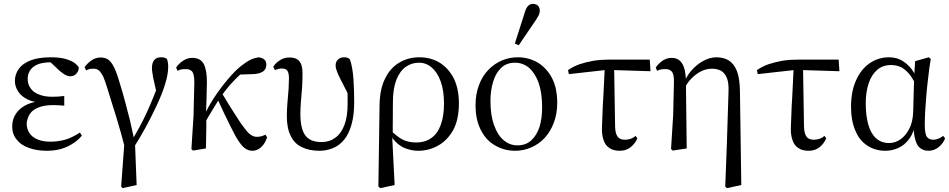

<svg xmlns="http://www.w3.org/2000/svg" viewBox="-20 -767 4903 992"><path d="M222 12Q258 12 290 4Q322 -4 351 -22Q380 -39 403 -66L393 -82Q348 -53 312 -44Q276 -35 240 -35Q200 -35 173 -47Q145 -59 132 -80Q118 -101 118 -128Q118 -143 125 -160Q131 -177 146 -192Q161 -206 188 -215Q215 -224 256 -224Q274 -224 286 -223Q298 -222 312 -221V-271Q295 -269 280 -268Q265 -267 250 -267Q209 -267 181 -279Q152 -290 138 -311Q123 -331 123 -360Q123 -387 138 -407Q152 -426 179 -436Q205 -445 243 -445Q257 -445 271 -445Q284 -444 300 -440L280 -457L234 -452L288 -401Q300 -391 309 -385Q318 -379 327 -376Q335 -373 344 -373Q363 -373 375 -387Q387 -400 387 -419Q377 -435 357 -447Q337 -458 309 -465Q280 -471 242 -471Q179 -471 138 -455Q97 -439 77 -411Q57 -383 57 -349Q57 -320 74 -294Q91 -268 125 -252Q159 -236 209 -236L210 -245Q160 -245 122 -228Q84 -211 64 -182Q43 -153 43 -113Q43 -74 66 -46Q88 -17 129 -3Q169 12 222 12Z M606 197 614 205 686 189 677 -39 676 -34Q664 -91 652 -143Q639 -194 626 -243Q613 -292 598 -340Q583 -392 569 -420Q555 -448 539 -459Q523 -470 500 -470Q476 -470 454 -456Q432 -441 417 -420L425 -403Q436 -409 446 -411Q456 -412 465 -412Q481 -412 492 -402Q503 -392 513 -372Q522 -351 532 -319Q557 -239 582 -158Q607 -77 628 7L627 -89ZM668 0Q700 -50 732 -108Q763 -165 790 -223Q817 -280 833 -332Q849 -383 849 -422Q849 -436 847 -446Q845 -455 843 -462Q838 -466 831 -469Q823 -471 811 -471Q790 -471 778 -458Q765 -444 765 -415Q765 -403 768 -387Q770 -370 776 -345Q782 -319 791 -278L799 -335Q785 -295 770 -259Q755 -222 738 -185Q721 -148 700 -109Q678 -69 650 -22Z M977 11 1044 0Q1045 -28 1045 -56Q1045 -83 1046 -111Q1046 -139 1046 -166L1044 -168Q1046 -212 1047 -257Q1048 -301 1049 -343Q1049 -404 1033 -436Q1016 -468 973 -468Q949 -468 927 -454Q904 -439 890 -418L897 -401Q908 -407 920 -409Q931 -410 941 -410Q963 -410 974 -396Q984 -382 984 -340L980 -171L969 3ZM1028 -112Q1042 -139 1056 -163Q1070 -187 1085 -211Q1099 -234 1114 -258L1122 -269Q1144 -300 1169 -329Q1194 -357 1222 -383Q1250 -409 1282 -430L1193 -381L1286 -384Q1319 -385 1338 -397Q1356 -409 1356 -433Q1356 -451 1345 -460Q1334 -468 1319 -471Q1294 -468 1274 -458Q1253 -448 1224 -425Q1193 -400 1157 -357Q1120 -314 1086 -262Q1052 -210 1029 -156L1021 -135H1010ZM1284 12Q1301 12 1316 3Q1330 -5 1342 -21Q1353 -36 1360 -57L1352 -71Q1345 -68 1334 -64Q1322 -60 1307 -60Q1292 -60 1278 -69Q1264 -77 1246 -101Q1227 -124 1199 -169Q1170 -213 1127 -285L1103 -257Q1143 -169 1170 -116Q1196 -62 1215 -35Q1234 -7 1250 2Q1266 12 1284 12Z M1631 12Q1668 12 1701 -2Q1733 -15 1758 -45Q1782 -74 1796 -123Q1810 -171 1810 -241Q1810 -301 1806 -360Q1802 -419 1788 -460Q1782 -466 1774 -469Q1766 -471 1757 -471Q1739 -471 1727 -460Q1714 -449 1714 -428Q1714 -416 1720 -401Q1725 -385 1740 -356Q1754 -327 1781 -276L1788 -316H1774Q1775 -293 1776 -272Q1776 -251 1776 -231Q1776 -163 1759 -120Q1742 -76 1712 -55Q1682 -33 1641 -33Q1582 -33 1557 -68Q1532 -102 1532 -179Q1532 -210 1535 -245Q1538 -279 1541 -317Q1543 -354 1543 -392Q1543 -411 1538 -429Q1533 -447 1518 -459Q1503 -470 1475 -470Q1447 -470 1425 -455Q1402 -440 1392 -422L1400 -405Q1409 -408 1418 -411Q1427 -413 1438 -413Q1457 -413 1465 -401Q1473 -389 1473 -362Q1473 -341 1471 -307Q1468 -272 1465 -235Q1462 -198 1462 -167Q1462 -104 1482 -65Q1501 -25 1539 -7Q1577 12 1631 12Z M1935 197 1945 205 2019 189 2006 -67 2009 -72 2010 -239Q2010 -309 2028 -355Q2046 -400 2077 -422Q2107 -443 2145 -443Q2182 -443 2211 -418Q2240 -393 2257 -346Q2274 -299 2274 -232Q2274 -169 2258 -124Q2242 -78 2210 -55Q2178 -31 2130 -31Q2103 -31 2080 -38Q2057 -45 2035 -62Q2013 -78 1988 -104L1987 -89L1990 -80Q2009 -47 2033 -26Q2057 -5 2085 3Q2113 12 2141 12Q2196 12 2244 -15Q2292 -42 2322 -96Q2351 -150 2351 -233Q2351 -307 2325 -361Q2298 -414 2252 -443Q2206 -471 2146 -471Q2090 -471 2044 -444Q1997 -417 1970 -362Q1942 -307 1941 -222L1938 -11Z M2642 12Q2685 12 2724 -5Q2762 -21 2793 -53Q2823 -85 2841 -132Q2859 -178 2859 -236Q2859 -311 2832 -364Q2804 -416 2758 -444Q2711 -471 2655 -471Q2613 -471 2574 -455Q2534 -438 2503 -406Q2472 -374 2455 -328Q2437 -282 2437 -224Q2437 -147 2465 -94Q2492 -41 2539 -15Q2586 12 2642 12ZM2653 -16Q2614 -16 2583 -42Q2551 -68 2533 -120Q2514 -171 2514 -246Q2514 -300 2528 -345Q2541 -389 2569 -416Q2597 -443 2641 -443Q2681 -443 2713 -417Q2744 -390 2763 -339Q2781 -287 2781 -212Q2781 -157 2768 -113Q2754 -69 2726 -43Q2698 -16 2653 -16ZM2640 -542 2660 -533 2749 -664Q2760 -681 2765 -692Q2769 -702 2769 -713Q2769 -728 2759 -738Q2749 -747 2733 -747Q2720 -747 2710 -738Q2700 -729 2693 -708Z M2919 -384 3116 -406 3341 -399 3337 -459H3126Q3084 -459 3046 -453Q3007 -446 2974 -435Q2941 -423 2915 -405ZM3182 12Q3216 12 3239 -7Q3261 -25 3273 -52L3264 -65Q3253 -55 3239 -50Q3224 -45 3209 -45Q3182 -45 3171 -61Q3159 -77 3158 -113L3153 -423L3105 -426L3101 -344Q3099 -303 3097 -263Q3094 -222 3093 -183Q3091 -143 3090 -106Q3089 -68 3099 -42Q3108 -15 3129 -2Q3149 12 3182 12Z M3447 3 3456 11 3528 0 3524 -336V-340Q3524 -379 3517 -408Q3510 -436 3494 -452Q3478 -468 3450 -468Q3426 -468 3404 -454Q3382 -439 3368 -418L3375 -401Q3387 -407 3398 -409Q3409 -410 3419 -410Q3441 -410 3452 -396Q3463 -382 3462 -340L3458 -171ZM3727 197 3736 205 3810 189 3803 -298Q3802 -363 3787 -401Q3772 -438 3745 -455Q3718 -471 3681 -471Q3648 -471 3613 -452Q3578 -433 3550 -400Q3521 -366 3508 -321H3500L3516 -308Q3528 -336 3551 -360Q3573 -383 3601 -398Q3629 -412 3658 -412Q3686 -412 3706 -401Q3726 -389 3736 -363Q3746 -337 3744 -292L3735 -9Z M3895 -384 4092 -406 4317 -399 4313 -459H4102Q4060 -459 4022 -453Q3983 -446 3950 -435Q3917 -423 3891 -405ZM4158 12Q4192 12 4215 -7Q4237 -25 4249 -52L4240 -65Q4229 -55 4215 -50Q4200 -45 4185 -45Q4158 -45 4147 -61Q4135 -77 4134 -113L4129 -423L4081 -426L4077 -344Q4075 -303 4073 -263Q4070 -222 4069 -183Q4067 -143 4066 -106Q4065 -68 4075 -42Q4084 -15 4105 -2Q4125 12 4158 12Z M4555 12Q4590 12 4622 -3Q4654 -17 4678 -50Q4702 -83 4712 -136L4700 -130Q4700 -73 4710 -42Q4719 -11 4737 0Q4754 12 4777 12Q4806 12 4830 -7Q4853 -26 4863 -52L4853 -65Q4842 -56 4829 -51Q4815 -45 4802 -45Q4780 -45 4769 -60Q4758 -75 4758 -123Q4758 -150 4760 -190Q4762 -229 4766 -275Q4770 -321 4776 -369Q4781 -417 4789 -462L4779 -471L4708 -451L4703 -365L4698 -187Q4696 -135 4677 -100Q4658 -64 4631 -46Q4604 -28 4574 -28Q4533 -28 4506 -53Q4479 -77 4466 -124Q4453 -170 4453 -234Q4453 -291 4468 -336Q4482 -380 4512 -406Q4541 -431 4584 -431Q4614 -431 4639 -418Q4663 -404 4683 -378Q4703 -351 4719 -311L4736 -351H4721Q4707 -389 4685 -416Q4663 -442 4635 -457Q4607 -471 4573 -471Q4518 -471 4473 -440Q4428 -409 4403 -352Q4377 -295 4377 -215Q4377 -144 4399 -93Q4420 -41 4461 -15Q4501 12 4555 12Z"/></svg>

Font: Source Serif 4 48pt
Style: Regular
Weight: 400
Designer: Frank Grie√ühammer
Foundry: Adobe Systems Incorporated
Version: Version 4.004;hotconv 1.0.116;makeotfexe 2.5.65601